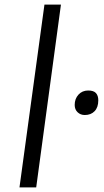

<svg xmlns="http://www.w3.org/2000/svg" viewBox="-20 -819 453 838"><path d="M65 -1 174 -799H246L138 -1ZM350 -317Q331.5 -317 318.8 -329Q306 -341 306 -361Q306 -388 322.5 -406Q339 -424 365 -424Q388.5 -424 398.8 -412.8Q409 -401.5 409 -381Q409 -350.5 393 -333.8Q377 -317 350 -317Z"/></svg>

Font: Koeln Type Sans Light
Style: Italic
Weight: 300
Italic angle: -7.5°
Designer: Eben Sorkin
Foundry: Eben Sorkin
Version: Version 2.001